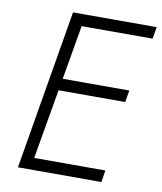

<svg xmlns="http://www.w3.org/2000/svg" viewBox="-80 -765 700 829"><g transform="rotate(10 270.0 -350.0)"><path d="M173 -700 55 0H421L429 -52H117L170 -358H462L471 -410H179L220 -648H531L540 -700Z"/></g></svg>

Font: Jost Light
Style: Italic
Weight: 300
Italic angle: -5°
Version: Version 3.710